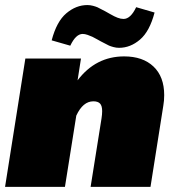

<svg xmlns="http://www.w3.org/2000/svg" viewBox="-28 -728 694 748"><path d="M312.5 -708.3Q323.3 -708.3 334.2 -705.4Q345 -702.5 351.7 -699.6Q358.3 -696.7 368.8 -690.8Q379.2 -685 383.3 -683.3Q385 -682.5 401.7 -672.9Q418.3 -663.3 430.4 -658.8Q442.5 -654.2 453.3 -654.2Q480.8 -654.2 502.5 -700L574.2 -679.2Q555 -605.8 517.5 -573.8Q480 -541.7 435.8 -541.7Q425 -541.7 414.2 -544.6Q403.3 -547.5 396.7 -550.4Q390 -553.3 379.6 -559.2Q369.2 -565 365 -566.7Q361.7 -568.3 350.8 -574.6Q340 -580.8 332.1 -584.6Q324.2 -588.3 313.3 -592.1Q302.5 -595.8 294.2 -595.8Q267.5 -595.8 245.8 -550L173.3 -570.8Q192.5 -644.2 230.4 -676.2Q268.3 -708.3 312.5 -708.3ZM-8.3 0 70.8 -500H287.5L274.2 -415Q345 -508.3 455.8 -508.3Q528.3 -508.3 570 -468.8Q611.7 -429.2 611.7 -357.5Q611.7 -335.8 608.3 -316.7L558.3 0H325L367.5 -266.7Q370 -282.5 370 -295Q370 -315.8 361.7 -324.6Q353.3 -333.3 335.8 -333.3Q295 -333.3 269.2 -277.5L225 0Z"/></svg>

Font: BoonTook
Style: Italic
Weight: 400
Italic angle: -9°
Designer: Sungsit Sawaiwan
Foundry: FontUni
Version: Version 3.0